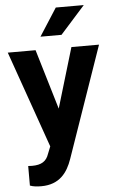

<svg xmlns="http://www.w3.org/2000/svg" viewBox="-63 -792 626 1046"><g transform="rotate(-5 250.5 -268.5)"><path d="M58 97V204C76 211 96 213 120 213C220 213 264 151 289 79L500 -528H349L251 -200L153 -528H1L187 1L171 41C158 80 131 98 79 98C72 98 65 97 58 97ZM283 -750 186 -599H301L436 -750Z"/></g></svg>

Font: Asimov
Style: Regular
Weight: 500
Designer: Google
Version: Version 2.000980; 2014